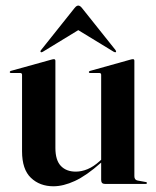

<svg xmlns="http://www.w3.org/2000/svg" viewBox="-20 -659 558 688"><path d="M59 -117V-391Q59 -397.5 52 -397.5H19.5Q15 -397.5 15 -401Q15 -403.5 19 -405L163 -445Q170 -447 173 -447Q178.5 -447 178.5 -441V-129Q178.5 -85 198 -64.5Q217.5 -44 251.5 -44Q272.5 -44 294 -53Q315.5 -62 337 -81.5L342.5 -86.5V-391Q342.5 -397.5 335.5 -397.5H303Q298.5 -397.5 298.5 -401Q298.5 -403.5 303 -405L446 -445Q453 -447 456.5 -447Q461.5 -447 461.5 -441V-27.5Q461.5 -14 473.5 -12L501 -7Q506.5 -6.5 506.5 -3Q506.5 0 502 0H355.5Q342.5 0 342.5 -14.5V-76.5L341.5 -75.5Q289.5 -29.5 248.2 -10.5Q207 8.5 171.5 8.5Q122.5 8.5 90.8 -21.8Q59 -52 59 -117ZM133.5 -473.5Q128.5 -470.5 126 -472.5Q123.5 -475 127 -479.5L247 -630Q254 -639 260.5 -639Q267 -639 274 -630L394 -479.5Q397.5 -474.5 395 -472.5Q393 -470.5 387.5 -473.5L260.5 -551Z"/></svg>

Font: Fraunces 144pt S000 SemiBold
Style: Regular
Weight: 600
Version: Version 1.000; ttfautohint (v1.8.3)